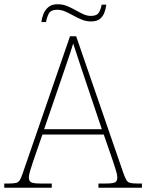

<svg xmlns="http://www.w3.org/2000/svg" viewBox="-24 -885 689 905"><path d="M-4 0V-20H18Q41 -20 52 -23Q63 -26 69.5 -36Q76 -46 83 -68L306 -714H335L558 -68Q566 -46 572 -36Q578 -26 589 -23Q600 -20 623 -20H645V0H440V-20H474Q512 -20 520.5 -27Q529 -34 529 -48Q529 -60 523 -80Q517 -100 510.5 -119Q504 -138 501 -147L465 -251H176L140 -147Q137 -138 130.5 -119Q124 -100 118 -80Q112 -60 112 -48Q112 -34 121 -27Q130 -20 167 -20H220V0ZM184 -276H456L379 -505Q370 -532 359 -564.5Q348 -597 338 -628Q328 -659 321 -680Q317 -665 306.5 -634Q296 -603 285 -570.5Q274 -538 266 -515ZM405 -784Q382 -784 361.5 -792.5Q341 -801 322 -811.5Q303 -822 284 -830.5Q265 -839 245 -839Q215 -839 205.5 -820Q196 -801 193 -781H171Q173 -799 180.5 -818.5Q188 -838 204 -851.5Q220 -865 247 -865Q272 -865 292.5 -856.5Q313 -848 331.5 -837.5Q350 -827 368 -818.5Q386 -810 405 -810Q433 -810 442.5 -826.5Q452 -843 455 -863H477Q475 -844 468 -825.5Q461 -807 446.5 -795.5Q432 -784 405 -784Z"/></svg>

Font: Noto Serif Kannada Thin
Style: Regular
Weight: 250
Version: Version 2.003